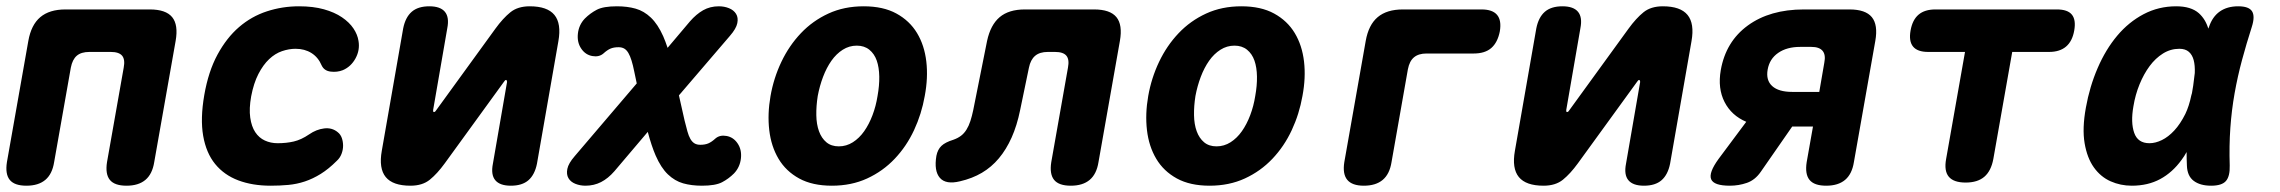

<svg xmlns="http://www.w3.org/2000/svg" viewBox="-25 -580 7245 610"><path d="M59 10Q21 10 6 -8.5Q-9 -27 -3 -65L65 -450Q74 -501 103 -525.5Q132 -550 183 -550H451Q502 -550 522 -525.5Q542 -501 533 -450L465 -65Q459 -27 437 -8.5Q415 10 377 10Q339 10 324 -8.5Q309 -27 315 -65L368 -365Q373 -391 363 -403Q353 -415 327 -415H259Q233 -415 219 -403Q205 -391 200 -365L147 -65Q141 -27 119 -8.5Q97 10 59 10Z M624 -278Q637 -353 666 -406.5Q695 -460 734.5 -494Q774 -528 823 -544Q872 -560 925 -560Q970 -560 1004 -550.5Q1038 -541 1061.5 -525Q1085 -509 1098 -489.5Q1111 -470 1114 -450Q1119 -421 1104.5 -394.5Q1090 -368 1064 -357Q1046 -350 1025.5 -352.5Q1005 -355 997 -372Q986 -398 964.5 -411.5Q943 -425 914 -425Q893 -425 871 -417.5Q849 -410 830 -392Q811 -374 796 -345Q781 -316 773 -274Q766 -235 770 -206.5Q774 -178 786 -160Q798 -142 816.5 -133.5Q835 -125 857 -125Q885 -125 908.5 -130.5Q932 -136 957 -153Q980 -169 1005 -172Q1030 -175 1048 -160Q1057 -153 1061 -141.5Q1065 -130 1065 -117Q1065 -104 1060 -91Q1055 -78 1045 -69Q1019 -43 994 -27.5Q969 -12 943.5 -3.5Q918 5 891 7.5Q864 10 835 10Q777 10 732 -7Q687 -24 658.5 -59Q630 -94 620.5 -148.5Q611 -203 624 -278Z M1256 -490Q1263 -525 1283 -542.5Q1303 -560 1339 -560Q1374 -560 1388.5 -542.5Q1403 -525 1396 -490L1351 -230Q1351 -224 1353 -224Q1356 -224 1357.5 -225.5Q1359 -227 1361 -230L1549 -489Q1573 -522 1596.5 -541Q1620 -560 1658 -560Q1714 -560 1736.5 -532.5Q1759 -505 1749 -449L1681 -60Q1674 -25 1654 -7.5Q1634 10 1598 10Q1563 10 1548.5 -7.5Q1534 -25 1541 -60L1586 -320Q1585 -326 1583 -326Q1581 -326 1579.5 -324.5Q1578 -323 1576 -320L1388 -61Q1364 -28 1340.5 -9Q1317 10 1279 10Q1223 10 1200.5 -17.5Q1178 -45 1188 -101Z M1927 -36Q1907 -13 1884.5 -1.5Q1862 10 1835 10Q1818 10 1803 4Q1788 -2 1781 -14Q1774 -26 1777.5 -43.5Q1781 -61 1801 -84L1998 -315L1990 -353Q1986 -373 1981.5 -387.5Q1977 -402 1971.5 -411.5Q1966 -421 1958.5 -425.5Q1951 -430 1940 -430Q1925 -430 1914.5 -425.5Q1904 -421 1892 -410Q1878 -398 1856.5 -402Q1835 -406 1822 -425Q1808 -445 1811 -473Q1814 -501 1833 -521Q1850 -538 1871 -549Q1892 -560 1935 -560Q1968 -560 1994.5 -552.5Q2021 -545 2043 -524Q2065 -503 2082 -465Q2089 -449 2096 -428L2167 -512Q2187 -535 2209 -547.5Q2231 -560 2259 -560Q2276 -560 2291 -554Q2306 -548 2313.5 -536Q2321 -524 2317.5 -506.5Q2314 -489 2294 -466L2132 -277L2150 -197Q2155 -177 2159 -162.5Q2163 -148 2168.5 -138.5Q2174 -129 2181.5 -124.5Q2189 -120 2200 -120Q2215 -120 2225.5 -124.5Q2236 -129 2248 -140Q2262 -152 2283.5 -148Q2305 -144 2318 -125Q2332 -105 2329 -77Q2326 -49 2307 -29Q2290 -12 2269 -1Q2248 10 2205 10Q2172 10 2145.5 2.5Q2119 -5 2097 -26Q2075 -47 2058 -86Q2045 -116 2033 -161Z M2618 10Q2556 10 2514 -13Q2472 -36 2448.5 -75.5Q2425 -115 2419 -166.5Q2413 -218 2423 -275Q2433 -332 2457.5 -383.5Q2482 -435 2519.5 -474.5Q2557 -514 2607 -537Q2657 -560 2719 -560Q2781 -560 2823 -537Q2865 -514 2888.5 -475Q2912 -436 2918 -384.5Q2924 -333 2913 -275Q2903 -218 2879 -166.5Q2855 -115 2817.5 -75.5Q2780 -36 2730 -13Q2680 10 2618 10ZM2640 -115Q2664 -115 2684.5 -128Q2705 -141 2720.5 -163Q2736 -185 2747 -214Q2758 -243 2763 -275Q2769 -308 2768.5 -337Q2768 -366 2760.5 -387.5Q2753 -409 2737 -422Q2721 -435 2697 -435Q2673 -435 2652.5 -422Q2632 -409 2616.5 -387Q2601 -365 2590 -336Q2579 -307 2573 -275Q2568 -243 2568.5 -214Q2569 -185 2577 -163Q2585 -141 2600.5 -128Q2616 -115 2640 -115Z M3111 -450Q3122 -501 3151 -525.5Q3180 -550 3231 -550H3451Q3502 -550 3522 -525.5Q3542 -501 3533 -450L3465 -65Q3459 -27 3437 -8.5Q3415 10 3377 10Q3339 10 3324 -8.5Q3309 -27 3315 -65L3368 -365Q3373 -391 3363 -403Q3353 -415 3327 -415H3304Q3278 -415 3263.5 -402.5Q3249 -390 3244 -365L3216 -230Q3206 -181 3189 -143Q3172 -105 3148.5 -77Q3125 -49 3094.5 -31Q3064 -13 3025 -4Q2980 7 2961 -15Q2942 -37 2950 -85Q2954 -105 2966 -116.5Q2978 -128 3004 -136Q3018 -141 3028 -148.5Q3038 -156 3045.5 -168Q3053 -180 3058 -195.5Q3063 -211 3067 -230Z M3818 10Q3756 10 3714 -13Q3672 -36 3648.5 -75.5Q3625 -115 3619 -166.5Q3613 -218 3623 -275Q3633 -332 3657.5 -383.5Q3682 -435 3719.5 -474.5Q3757 -514 3807 -537Q3857 -560 3919 -560Q3981 -560 4023 -537Q4065 -514 4088.5 -475Q4112 -436 4118 -384.5Q4124 -333 4113 -275Q4103 -218 4079 -166.5Q4055 -115 4017.5 -75.5Q3980 -36 3930 -13Q3880 10 3818 10ZM3840 -115Q3864 -115 3884.5 -128Q3905 -141 3920.5 -163Q3936 -185 3947 -214Q3958 -243 3963 -275Q3969 -308 3968.5 -337Q3968 -366 3960.5 -387.5Q3953 -409 3937 -422Q3921 -435 3897 -435Q3873 -435 3852.5 -422Q3832 -409 3816.5 -387Q3801 -365 3790 -336Q3779 -307 3773 -275Q3768 -243 3768.5 -214Q3769 -185 3777 -163Q3785 -141 3800.5 -128Q3816 -115 3840 -115Z M4308 10Q4271 10 4255.5 -8.5Q4240 -27 4246 -65L4314 -450Q4323 -501 4352 -525.5Q4381 -550 4432 -550H4682Q4717 -550 4731.5 -532.5Q4746 -515 4740 -480Q4733 -445 4713 -427.5Q4693 -410 4657 -410H4507Q4482 -410 4467.5 -398Q4453 -386 4448 -360L4396 -65Q4390 -27 4368 -8.5Q4346 10 4308 10Z M4856 -490Q4863 -525 4883 -542.5Q4903 -560 4939 -560Q4974 -560 4988.5 -542.5Q5003 -525 4996 -490L4951 -230Q4951 -224 4953 -224Q4956 -224 4957.5 -225.5Q4959 -227 4961 -230L5149 -489Q5173 -522 5196.5 -541Q5220 -560 5258 -560Q5314 -560 5336.5 -532.5Q5359 -505 5349 -449L5281 -60Q5274 -25 5254 -7.5Q5234 10 5198 10Q5163 10 5148.5 -7.5Q5134 -25 5141 -60L5186 -320Q5185 -326 5183 -326Q5181 -326 5179.5 -324.5Q5178 -323 5176 -320L4988 -61Q4964 -28 4940.5 -9Q4917 10 4879 10Q4823 10 4800.5 -17.5Q4778 -45 4788 -101Z M5471 10Q5420 10 5411.5 -10.5Q5403 -31 5435 -75L5523 -193Q5476 -213 5454 -256Q5432 -299 5442 -357Q5458 -448 5528 -499Q5598 -550 5706 -550H5851Q5902 -550 5922 -525.5Q5942 -501 5933 -450L5865 -65Q5859 -27 5837 -8.5Q5815 10 5777 10Q5739 10 5724 -8.5Q5709 -27 5715 -65L5735 -178H5669L5569 -34Q5551 -8 5525 1Q5499 10 5471 10ZM5771 -381Q5776 -406 5765.5 -418.5Q5755 -431 5730 -431H5694Q5652 -431 5624.5 -412Q5597 -393 5591 -359Q5585 -325 5605.5 -306.5Q5626 -288 5669 -288H5755Z M6218 -415H6101Q6067 -415 6053 -432Q6039 -449 6045 -483Q6051 -517 6070.5 -533.5Q6090 -550 6124 -550H6510Q6544 -550 6557.5 -533.5Q6571 -517 6565 -483Q6559 -449 6539 -432Q6519 -415 6485 -415H6368L6308 -75Q6301 -37 6279.5 -18.5Q6258 0 6220 0Q6182 0 6166.5 -18.5Q6151 -37 6158 -75Z M6748 10Q6712 10 6680.5 -4Q6649 -18 6627.5 -48Q6606 -78 6598 -125Q6590 -172 6602 -238Q6614 -305 6639.5 -364Q6665 -423 6701.5 -466.5Q6738 -510 6785.5 -535Q6833 -560 6889 -560Q6936 -560 6961 -538Q6982 -519 6991 -489Q6992 -491 6993 -494Q7004 -527 7027.5 -543.5Q7051 -560 7086 -560Q7120 -560 7130 -544Q7140 -528 7129 -494Q7112 -441 7098 -389Q7084 -337 7074.5 -283.5Q7065 -230 7061 -173.5Q7057 -117 7059 -54Q7060 -20 7047 -5Q7034 10 7000 10Q6965 10 6944.5 -5.5Q6924 -21 6923 -54Q6922 -76 6922 -97Q6915 -84 6906 -72Q6877 -32 6838 -11Q6799 10 6748 10ZM6804 -125Q6823 -125 6843.5 -135Q6864 -145 6883 -165.5Q6902 -186 6918 -218Q6930 -243 6937 -277Q6938 -280 6939 -284L6943 -308Q6946 -330 6948 -348Q6949 -372 6944.5 -389Q6940 -406 6929 -415.5Q6918 -425 6899 -425Q6871 -425 6847 -410Q6823 -395 6804.5 -370Q6786 -345 6772.5 -312Q6759 -279 6753 -242Q6744 -191 6755.5 -158Q6767 -125 6804 -125Z"/></svg>

Font: Maple Mono ExtraBold
Style: Italic
Weight: 800
Italic angle: -10°
Monospace: yes
Designer: subframe7536
Version: Version 7.200